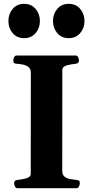

<svg xmlns="http://www.w3.org/2000/svg" viewBox="-20 -983 486 1003"><path d="M70.3 0Q62 0 57.9 -9.8Q53.7 -19.5 53.7 -24.9Q53.7 -41 69.8 -43Q93.3 -44.9 116.9 -51.5Q140.6 -58.1 140.6 -74.2L141.1 -602.5Q141.1 -623.5 128.7 -633Q116.2 -642.5 99.1 -645.7Q82 -648.9 66.9 -649.9Q56.6 -650.9 53 -654.1Q49.3 -657.2 49.3 -668Q49.3 -673.3 53.5 -683.1Q57.6 -692.9 65.9 -692.9H376Q384.3 -692.9 388.4 -683.1Q392.6 -673.3 392.6 -668Q392.6 -651.9 376.5 -649.9Q351.6 -647.9 328.6 -641.4Q305.6 -634.8 305.6 -618.7L305.2 -90.3Q305.2 -69.3 317.6 -59.9Q330.1 -50.4 347.4 -47.4Q364.7 -44.4 379.4 -43Q389.6 -42 393.3 -39.1Q397 -36.1 397 -24.9Q397 -19.5 392.8 -9.8Q388.7 0 380.4 0ZM338.9 -783.7Q301.3 -783.7 279.1 -810.1Q256.8 -836.4 256.8 -873Q256.8 -910.2 279.1 -936.5Q301.3 -962.9 338.9 -962.9Q376.5 -962.9 398.9 -936.5Q421.4 -910.2 421.4 -873Q421.4 -836.4 398.9 -810.1Q376.5 -783.7 338.9 -783.7ZM106 -783.7Q68.4 -783.7 46.1 -810.1Q23.9 -836.4 23.9 -873Q23.9 -910.2 46.1 -936.5Q68.4 -962.9 106 -962.9Q143.6 -962.9 166 -936.5Q188.5 -910.2 188.5 -873Q188.5 -836.4 166 -810.1Q143.6 -783.7 106 -783.7Z"/></svg>

Font: Gelasio
Style: Regular
Weight: 400
Designer: Eben Sorkin
Foundry: Eben Sorkin
Version: Version 1.008